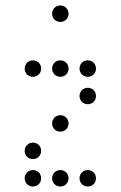

<svg xmlns="http://www.w3.org/2000/svg" viewBox="-20 -700 440 700"><path d="M200 -620C217 -620 230 -633 230 -650C230 -667 217 -680 200 -680C183 -680 170 -667 170 -650C170 -633 183 -620 200 -620ZM100 -420C117 -420 130 -433 130 -450C130 -467 117 -480 100 -480C83 -480 70 -467 70 -450C70 -433 83 -420 100 -420ZM200 -420C217 -420 230 -433 230 -450C230 -467 217 -480 200 -480C183 -480 170 -467 170 -450C170 -433 183 -420 200 -420ZM300 -420C317 -420 330 -433 330 -450C330 -467 317 -480 300 -480C283 -480 270 -467 270 -450C270 -433 283 -420 300 -420ZM300 -320C317 -320 330 -333 330 -350C330 -367 317 -380 300 -380C283 -380 270 -367 270 -350C270 -333 283 -320 300 -320ZM200 -220C217 -220 230 -233 230 -250C230 -267 217 -280 200 -280C183 -280 170 -267 170 -250C170 -233 183 -220 200 -220ZM100 -120C117 -120 130 -133 130 -150C130 -167 117 -180 100 -180C83 -180 70 -167 70 -150C70 -133 83 -120 100 -120ZM100 -20C117 -20 130 -33 130 -50C130 -67 117 -80 100 -80C83 -80 70 -67 70 -50C70 -33 83 -20 100 -20ZM200 -20C217 -20 230 -33 230 -50C230 -67 217 -80 200 -80C183 -80 170 -67 170 -50C170 -33 183 -20 200 -20ZM300 -20C317 -20 330 -33 330 -50C330 -67 317 -80 300 -80C283 -80 270 -67 270 -50C270 -33 283 -20 300 -20Z"/></svg>

Font: TINY 5x3 60
Style: Regular
Weight: 150
Designer: Jack Halten Fahnestock
Foundry: Velvetyne Type Foundry
Version: Version 1.002;hotconv 1.0.109;makeotfexe 2.5.65596